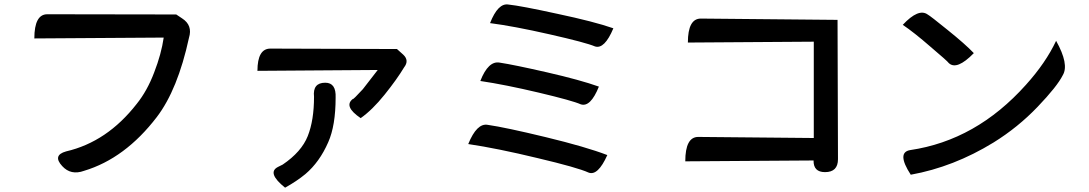

<svg xmlns="http://www.w3.org/2000/svg" viewBox="-20 -782 5040 889"><path d="M823 -697Q873 -665 855 -607Q803 -367 706 -240Q559 -48 369 9Q308 31 268 -13Q222 -63 286 -81Q476 -125 613 -301Q662 -362 694 -447Q727 -532 738 -608L139 -604Q139 -716 199 -716L796 -715Z M1847 -529Q1876 -502 1851 -470Q1818 -415 1761 -344Q1704 -273 1650 -235Q1569 -290 1614 -324Q1614 -319 1660 -369L1729 -458L1172 -454Q1172 -557 1232 -557L1818 -555ZM1486 -399Q1537 -399 1534 -330Q1534 -201 1500 -124Q1460 -32 1394 24Q1354 57 1300 87Q1214 18 1267 -9L1289 -20Q1376 -79 1405 -152Q1434 -225 1434 -334Q1427 -399 1486 -399Z M2249 -675Q2286 -769 2334 -761Q2392 -755 2561 -718Q2731 -682 2820 -651Q2779 -553 2735 -567Q2693 -585 2525 -623Q2358 -661 2249 -675ZM2204 -407Q2241 -502 2294 -492Q2360 -482 2513 -447Q2666 -412 2753 -381Q2714 -284 2669 -299Q2631 -316 2475 -353Q2319 -390 2204 -407ZM2148 -115Q2188 -213 2238 -204Q2321 -192 2507 -147Q2693 -102 2792 -64Q2748 34 2705 17Q2655 -6 2469 -50Q2283 -95 2148 -115Z M3800 15Q3746 15 3747 -39L3153 -35Q3153 -148 3213 -148L3748 -143V-589L3165 -585Q3165 -696 3225 -696L3858 -690L3860 -45Q3860 15 3800 15Z M4160 -667Q4233 -745 4275 -715Q4288 -708 4368 -643Q4449 -578 4489 -536Q4410 -455 4373 -490Q4367 -499 4289 -565Q4212 -632 4160 -667ZM4197 27Q4130 -76 4194 -87Q4500 -132 4730 -389Q4822 -491 4870 -593Q4931 -484 4901 -434Q4875 -382 4784 -287Q4693 -192 4580 -122Q4396 -9 4197 27Z"/></svg>

Font: Swei Half Moon CJK TC
Style: Medium
Weight: 500
Version: Version 2.125